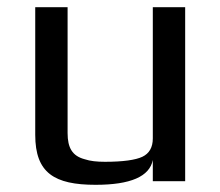

<svg xmlns="http://www.w3.org/2000/svg" viewBox="-20 -504 613 534"><path d="M246 10C343 10 396 -13 405 -59V0H495V-484H405V-119C405 -94 395 -77 376 -68C357 -59 322 -54 272 -54C249 -54 231 -56 216 -61C181 -70 168 -93 168 -134V-484H78V-129C78 -23 131 10 246 10Z"/></svg>

Font: Gamestation Text
Style: Bold
Weight: 400
Designer: Jonas Hecksher
Foundry: Jonas Hecksher, Playtypeª, e-types AS
Version: Version 1.003